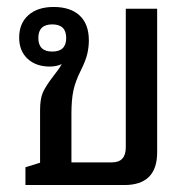

<svg xmlns="http://www.w3.org/2000/svg" viewBox="-20 -531 551 551"><path d="M53 0V-51L95 -64V-215Q95 -247 103 -265.5Q111 -284 135 -315Q141 -323 147 -331Q153 -339 157 -347Q142 -340 123 -340Q83 -340 59 -362.5Q35 -385 35 -423Q35 -464 61.5 -487.5Q88 -511 134 -511Q182 -511 208.5 -486.5Q235 -462 235 -415Q235 -396 230.5 -376.5Q226 -357 212 -329Q196 -297 190.5 -270.5Q185 -244 185 -205V-65H301Q341 -65 341 -108V-506H431V-94Q431 0 337 0ZM130 -383Q170 -383 170 -422Q170 -461 130 -461Q90 -461 90 -422Q90 -383 130 -383Z"/></svg>

Font: Noto Sans Thai Looped UI
Style: Regular
Weight: 400
Designer: Cadson Demak Team
Foundry: Cadson Demak Co., Ltd.
Version: Version 1.000